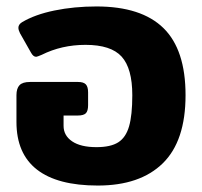

<svg xmlns="http://www.w3.org/2000/svg" viewBox="-20 -560 625 595"><path d="M31 -182V-265Q31 -286 40.5 -296Q50 -306 73 -306H222Q239 -306 246 -298.5Q253 -291 253 -274V-234Q253 -216 246 -209Q239 -202 221 -202H177V-170Q177 -140 203.5 -122Q230 -104 279 -104Q323 -104 346.5 -119Q370 -134 380 -168.5Q390 -203 390 -265Q390 -348 357 -384.5Q324 -421 245 -421Q171 -421 109 -390Q95 -384 92 -384Q83 -384 76 -397L42 -457Q37 -467 37 -474Q37 -484 48 -491Q88 -515 149 -527.5Q210 -540 279 -540Q418 -540 486.5 -473Q555 -406 555 -265Q555 -123 484.5 -54Q414 15 283 15Q158 15 94.5 -34.5Q31 -84 31 -182Z"/></svg>

Font: Mitr Medium
Style: Regular
Weight: 500
Designer: Thanarat Vachiruckul
Foundry: Cadson Demak
Version: Version 1.003